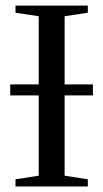

<svg xmlns="http://www.w3.org/2000/svg" viewBox="-20 -675 373 695"><path d="M316.4 -329.6H213.9V-39.1L297.9 -25.9V0H36.1V-25.9L120.1 -39.1V-329.6H17.1V-369.6H120.1V-616.2L36.1 -628.9V-654.8H297.9V-628.9L213.9 -616.2V-369.6H316.4Z"/></svg>

Font: Tinos
Style: Regular
Weight: 400
Designer: Steve Matteson
Foundry: Monotype Imaging Inc.
Version: Version 1.23